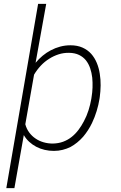

<svg xmlns="http://www.w3.org/2000/svg" viewBox="-20 -773 627 996"><path d="M345.2 -10.3Q363.3 -20 380.1 -33.7Q397 -47.4 411.6 -64Q424.8 -79.6 436.5 -97.7Q448.2 -115.7 457.5 -135.3Q471.7 -165 481.4 -197Q491.2 -229 496.1 -259.8L497.6 -270Q501.5 -298.8 502 -329.8Q502.4 -360.8 497.6 -390.1Q493.2 -419.9 482.2 -446.5Q471.2 -473.1 453.1 -493.7Q434.6 -514.2 408 -526.1Q381.3 -538.1 345.2 -538.1Q317.9 -538.1 292.2 -531.2Q266.6 -524.4 243.7 -512.2Q221.2 -500.5 201.2 -483.9Q181.2 -467.3 164.6 -447.3L219.7 -752.9H177.7L12.7 203.1H54.7L103.5 -72.3Q115.2 -52.2 131.8 -37.1Q148.4 -22 168 -11.7Q188.5 -1 211.7 4.4Q234.9 9.8 259.3 9.8Q283.2 9.8 304.7 4.4Q326.2 -1 345.2 -10.3ZM253.4 -28.3Q229 -28.3 206.1 -34.9Q183.1 -41.5 164.6 -54.2Q145.5 -66.9 131.6 -85.7Q117.7 -104.5 111.3 -128.4L156.7 -385.7Q171.4 -410.6 191.2 -431.9Q210.9 -453.1 235.4 -468.3Q258.3 -482.9 284.2 -491.2Q310.1 -499.5 338.4 -499Q368.7 -498.5 390.1 -488Q411.6 -477.5 425.8 -460Q439.9 -441.9 447.8 -418.7Q455.6 -395.5 458.5 -370.1Q460.9 -344.7 460 -318.8Q459 -293 455.1 -270L453.6 -259.8Q448.7 -231 439.2 -200.9Q429.7 -170.9 415 -143.6Q402.8 -120.1 387.2 -99.4Q371.6 -78.6 352.1 -63Q332 -46.9 307.4 -37.8Q282.7 -28.8 253.4 -28.3Z"/></svg>

Font: Roboto Mono ExtraLight
Style: Italic
Weight: 250
Italic angle: -10°
Monospace: yes
Designer: Google
Version: Version 3.000